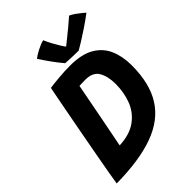

<svg xmlns="http://www.w3.org/2000/svg" viewBox="-255 -990 1119 1119"><g transform="rotate(-45 304.0 -431.0)"><path d="M29 15.5Q32.5 -8.5 40.2 -53.2Q48 -98 58.5 -155.8Q69 -213.5 80.8 -276.8Q92.5 -340 104 -401.5Q115.5 -463 125.5 -515Q135.5 -567 142.2 -602.8Q149 -638.5 151.5 -649.5Q178.5 -653.5 227.5 -658Q276.5 -662.5 321.5 -662.5Q416.5 -662.5 472.8 -629.8Q529 -597 553.5 -539.8Q578 -482.5 578 -409.5Q578 -261 519.5 -168Q461 -75 339.5 -30.8Q218 13.5 29 15.5ZM198 -129Q284 -133 336.2 -170.8Q388.5 -208.5 411.8 -268.5Q435 -328.5 435 -399.5Q435 -461 412 -501.2Q389 -541.5 327 -541.5Q316.5 -541.5 301.5 -541Q286.5 -540.5 277.5 -540Q258 -438 237.5 -331.2Q217 -224.5 198 -129ZM524.5 -872.5Q539 -866.5 557.2 -853.5Q575.5 -840.5 590 -828.5Q604.5 -816.5 608 -813Q571.5 -785.5 533.5 -760Q495.5 -734.5 464.8 -715.5Q434 -696.5 419.5 -688.5Q396 -688.5 363.2 -689.8Q330.5 -691 312 -692.5Q263 -750.5 214 -827Q230 -840 260.2 -855.8Q290.5 -871.5 316 -878Q326 -854.5 339.2 -830Q352.5 -805.5 364.8 -785.8Q377 -766 384.5 -757Q397 -767 420.5 -785.8Q444 -804.5 471.8 -827.5Q499.5 -850.5 524.5 -872.5Z"/></g></svg>

Font: Grandstander SemiBold
Style: Italic
Weight: 600
Italic angle: -15°
Designer: Tyler Finck
Foundry: Etcetera Type Co
Version: Version 1.200; ttfautohint (v1.8.3)